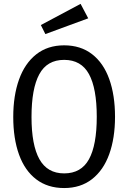

<svg xmlns="http://www.w3.org/2000/svg" viewBox="-20 -949 655 981"><path d="M307.7 11.8Q223.6 11.8 165.1 -32.8Q106.7 -77.4 77.2 -159.2Q47.7 -241 47.7 -351.3Q47.7 -460 77.2 -542.6Q106.7 -625.1 165.1 -671.3Q223.6 -717.4 307.7 -717.4Q391.8 -717.4 450.3 -672.3Q508.7 -627.2 538.2 -544.9Q567.7 -462.6 567.7 -352.3Q567.7 -243.6 538.2 -161.5Q508.7 -79.5 450.3 -33.8Q391.8 11.8 307.7 11.8ZM307.7 -643.1Q220.5 -643.1 180.8 -569.7Q141 -496.4 141 -351.3Q141 -207.7 181.5 -135.4Q222.1 -63.1 307.7 -63.1Q394.9 -63.1 434.6 -135.4Q474.4 -207.7 474.4 -352.3Q474.4 -497.4 434.6 -570.3Q394.9 -643.1 307.7 -643.1ZM188.7 -821 391.8 -929.2 430.8 -855.4 211.8 -774.9Z"/></svg>

Font: Fira Code Fixed
Style: Regular
Weight: 400
Monospace: yes
Designer: Carrois Corporate, Edenspiekermann AG, Nikita Prokopov
Foundry: Carrois Corporate, Edenspiekermann AG, Nikita Prokopov
Version: Version 5.002